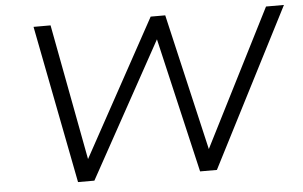

<svg xmlns="http://www.w3.org/2000/svg" viewBox="-50 -780 1346 854"><g transform="rotate(-5 623.0 -352.5)"><path d="M265 0 128 -705H204L319 -94H316L651 -705H716L858 -93H856L1166 -705H1246L885 0H810L670 -602L338 0Z"/></g></svg>

Font: Nunito Sans 7pt SemiExpanded Light
Style: Italic
Weight: 300
Width: 6
Italic angle: -9°
Designer: Vernon Adams
Foundry: Vernon Adams
Version: Version 3.101;gftools[0.9.27]